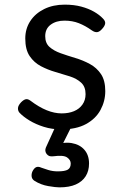

<svg xmlns="http://www.w3.org/2000/svg" viewBox="-20 -539 526 828"><path d="M244 19Q204 19 169 8Q134 -3 107 -19.5Q80 -36 64 -53Q57 -61 57.5 -72.5Q58 -84 71 -98Q82 -109 91 -111Q100 -113 111 -105Q148 -77 181.5 -63.5Q215 -50 246 -50Q276 -50 299 -59.5Q322 -69 335.5 -88Q349 -107 349 -133Q349 -165 330 -182.5Q311 -200 281.5 -209.5Q252 -219 219 -228.5Q186 -238 156.5 -253.5Q127 -269 108 -297Q89 -325 89 -373Q89 -415 110.5 -448Q132 -481 170.5 -500Q209 -519 259 -519Q299 -519 330.5 -510.5Q362 -502 385.5 -488.5Q409 -475 424 -459Q435 -448 433.5 -437.5Q432 -427 421 -415Q410 -402 399.5 -400.5Q389 -399 376 -408Q348 -428 320 -439Q292 -450 258 -450Q222 -450 198.5 -432.5Q175 -415 175 -383Q175 -353 193.5 -336.5Q212 -320 241.5 -309.5Q271 -299 304.5 -289Q338 -279 367.5 -263Q397 -247 415.5 -219.5Q434 -192 434 -146Q434 -103 413.5 -65Q393 -27 351 -4Q309 19 244 19ZM236 269Q220 269 188 263.5Q156 258 129 241Q118 234 116.5 222.5Q115 211 120 200Q127 186 136 182Q145 178 158 184Q169 188 188 194Q207 200 229 200Q260 200 272.5 192.5Q285 185 285 166Q285 151 269.5 140Q254 129 210 135Q199 136 193 134Q187 132 181 125Q176 118 175.5 111Q175 104 178 97L228 -13H298L239 105L209 89Q254 72 289 78Q324 84 344 107Q364 130 364 166Q364 198 349.5 221Q335 244 307 256.5Q279 269 236 269Z"/></svg>

Font: Playwrite CL
Style: Regular
Weight: 400
Designer: Veronika Burian, José Scaglione
Foundry: TypeTogether
Version: Version 1.002